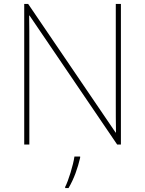

<svg xmlns="http://www.w3.org/2000/svg" viewBox="-20 -734 738 975"><path d="M594 0V-714H568V-211C568 -165 568 -111 569 -61H567L123 -714H103V0H129V-502C129 -555 129 -597 128 -655H130L575 0ZM387 67V61H358C352 104 327 185 311 215V221H328C356 174 375 119 387 67Z"/></svg>

Font: Noto Sans Canadian Aboriginal Thin
Style: Regular
Weight: 100
Designer: Monotype Design Team, Typotheque's Kevin King
Foundry: Monotype Imaging Inc.
Version: Version 2.004